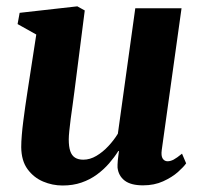

<svg xmlns="http://www.w3.org/2000/svg" viewBox="-20 -575 636 606"><path d="M177.5 10.5Q145.5 10.5 116 -2Q86.5 -14.5 67 -41Q47.5 -67.5 47 -110.5Q47 -127.5 48.8 -148.5Q50.5 -169.5 53.5 -192.8Q56.5 -216 59.8 -239.5Q63 -263 66.5 -284.5L94.5 -466L35.5 -499L42 -534.5L224 -555L247.5 -542L215 -287.5Q212.5 -266 209.2 -243.8Q206 -221.5 203.2 -200.5Q200.5 -179.5 198.8 -162.5Q197 -145.5 197 -135Q197 -112 201.8 -98Q206.5 -84 216.8 -77.5Q227 -71 243 -71Q264 -71 284.2 -83Q304.5 -95 322 -113.8Q339.5 -132.5 352 -153L407 -549H553L490.5 -101.5Q488 -83 493.5 -74.5Q499 -66 509 -66Q518 -66 528 -71.2Q538 -76.5 554.5 -90L567.5 -59.5Q560.5 -49 541.8 -32.2Q523 -15.5 495 -2.8Q467 10 431.5 10Q393 10 373.5 -5Q354 -20 351 -46Q351 -49.5 351 -55.5Q351 -61.5 351.8 -68.5Q352.5 -75.5 353.5 -83.2Q354.5 -91 355.5 -98L353.5 -98.5Q341 -78.5 324.2 -59.2Q307.5 -40 285.8 -24Q264 -8 237.2 1.2Q210.5 10.5 177.5 10.5Z"/></svg>

Font: Merriweather 48pt ExtraBold
Style: Italic
Weight: 800
Italic angle: -7.8°
Version: Version 2.101